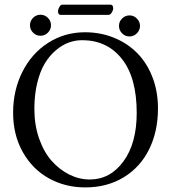

<svg xmlns="http://www.w3.org/2000/svg" viewBox="-20 -797 739 829"><path d="M122.8 -656Q109.4 -669.4 109.4 -688Q109.4 -706.5 122.8 -720Q136.2 -733.4 154.8 -733.4Q173.3 -733.4 186.8 -720Q200.2 -706.5 200.2 -688Q200.2 -669.4 186.8 -656Q173.3 -642.6 154.8 -642.6Q136.2 -642.6 122.8 -656ZM507.1 -653.1Q493.7 -666.5 493.7 -685.1Q493.7 -703.6 507.1 -717Q520.5 -730.5 539.1 -730.5Q557.6 -730.5 571 -717Q584.5 -703.6 584.5 -685.1Q584.5 -666.5 571 -653.1Q557.6 -639.6 539.1 -639.6Q520.5 -639.6 507.1 -653.1ZM334.5 -623.5Q304.7 -623.5 276.1 -613Q247.6 -602.5 220.5 -579.3Q193.4 -556.2 173.1 -522.5Q152.8 -488.8 140.6 -438.2Q128.4 -387.7 128.4 -327.1Q128.4 -257.3 148.9 -198.7Q169.4 -140.1 203.4 -102.1Q237.3 -64 279.8 -43Q322.3 -22 367.7 -22Q455.6 -22 512.9 -100.1Q570.3 -178.2 570.3 -309.6Q570.3 -461.9 506.3 -542.7Q442.4 -623.5 334.5 -623.5ZM662.1 -329.1Q662.1 -229.5 623.8 -152.1Q585.4 -74.7 513.7 -31.2Q441.9 12.2 348.1 12.2Q261.7 12.2 191.2 -26.9Q120.6 -65.9 78.6 -140.1Q36.6 -214.4 36.6 -310.1Q36.6 -407.2 76.7 -486.8Q116.7 -566.4 188 -612.1Q259.3 -657.7 347.2 -657.7Q414.1 -657.7 472.2 -634Q530.3 -610.4 572.3 -567.9Q614.3 -525.4 638.2 -463.9Q662.1 -402.3 662.1 -329.1ZM448.7 -732.9H240.7Q235.8 -732.9 233.2 -737.3Q230.5 -741.7 230.5 -747.6Q230.5 -756.8 236.3 -766.8Q242.2 -776.9 249 -776.9H457Q462.9 -776.9 465.8 -772.5Q468.8 -768.1 468.8 -762.2Q468.8 -752.9 462.6 -742.9Q456.5 -732.9 448.7 -732.9Z"/></svg>

Font: Libertinage
Style: b
Weight: 400
Designer: OSP
Foundry: OSP
Version: Version 1.0; 2008; OFL relea